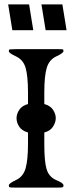

<svg xmlns="http://www.w3.org/2000/svg" viewBox="-20 -851 336 871"><path d="M131 -714H36L17 -831H112ZM282 -714H187L168 -831H263ZM181 -250V-199Q181 -119 191 -85Q201 -49 235 -34Q268 -21 268 -10Q268 -3 264 -1.5Q260 0 242 0H48Q28 0 24 -1.5Q20 -3 20 -10Q20 -19 52 -34Q85 -49 96 -87Q107 -125 107 -199V-250Q79 -258 67 -276.5Q55 -295 55 -315Q55 -334 67.5 -353Q80 -372 107 -379V-431Q107 -506 96 -544Q85 -580 53 -595Q20 -610 20 -619Q20 -626 24 -627L54 -628H246Q261 -628 264.5 -627Q268 -626 268 -620Q268 -610 235 -595Q203 -580 192 -543Q181 -506 181 -431V-379Q208 -372 220.5 -353Q233 -334 233 -315Q233 -296 220.5 -276.5Q208 -257 181 -250Z"/></svg>

Font: Pochaevsk
Style: Regular
Weight: 400
Version: Version 1.210; ttfautohint (v1.8.4.7-5d5b)